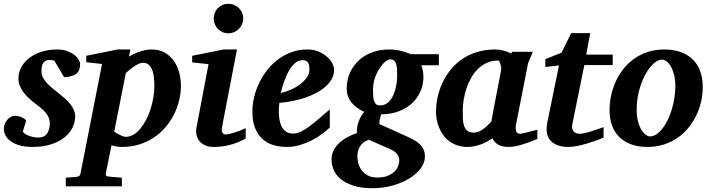

<svg xmlns="http://www.w3.org/2000/svg" viewBox="-27 -760 3744 1009"><path d="M394 -422.9Q394 -389.2 375 -373Q356 -356.9 310.1 -354L258.8 -440.9Q255.4 -441.9 251.5 -442.9Q248 -443.8 243.2 -444.3Q238.3 -444.8 232.9 -444.8Q217.8 -444.8 209.5 -438.7Q201.2 -432.6 197 -423.3Q192.9 -414.1 191.9 -403.1Q190.9 -392.1 190.9 -382.8Q190.9 -367.2 198.7 -352.5Q206.5 -337.9 219.2 -324Q231.9 -310.1 247.8 -296.6Q263.7 -283.2 279.8 -271Q296.9 -257.8 312.7 -243.9Q328.6 -230 341.1 -214.6Q353.5 -199.2 360.8 -182.6Q368.2 -166 368.2 -147.9Q368.2 -119.1 354.5 -90.3Q340.8 -61.5 313 -38.8Q285.2 -16.1 243.2 -2Q201.2 12.2 145 12.2Q105.5 12.2 76.9 4.2Q48.3 -3.9 29.8 -17.3Q11.2 -30.8 2.2 -47.9Q-6.8 -64.9 -6.8 -83Q-6.8 -96.2 -2 -108.4Q2.9 -120.6 11 -130.1Q19 -139.6 28.8 -145.3Q38.6 -150.9 48.8 -150.9Q70.8 -150.9 85.9 -144.3Q101.1 -137.7 110.8 -127L92.8 -67.9Q98.1 -60.5 107.9 -54.7Q117.7 -48.8 129.2 -44.9Q140.6 -41 152.6 -39.1Q164.6 -37.1 174.8 -37.1Q205.1 -37.1 220 -57.9Q234.9 -78.6 234.9 -113.8Q234.9 -128.9 229 -142.3Q223.1 -155.8 212.4 -168.5Q201.7 -181.2 186.5 -193.6Q171.4 -206.1 152.8 -220.2Q137.2 -231.9 122.3 -246.1Q107.4 -260.3 95.7 -276.1Q84 -292 76.9 -309.6Q69.8 -327.1 69.8 -346.2Q69.8 -381.3 86.4 -409.7Q103 -438 130.9 -458.3Q158.7 -478.5 195.3 -489.3Q231.9 -500 272 -500Q303.2 -500 326.2 -491.5Q349.1 -482.9 364.3 -470.9Q379.4 -459 386.7 -445.6Q394 -432.1 394 -422.9Z M784.2 -307.1Q784.2 -328.1 782.2 -349.9Q780.3 -371.6 773.9 -389.4Q767.6 -407.2 755.6 -418.7Q743.7 -430.2 724.1 -430.2Q713.4 -430.2 700.9 -424.3Q688.5 -418.5 676 -409.9Q663.6 -401.4 652.6 -392.1Q641.6 -382.8 634.3 -376L573.2 -67.9Q579.1 -64 586.9 -59.3Q594.7 -54.7 603 -50.8Q611.3 -46.9 619.4 -43.9Q627.4 -41 634.3 -41Q655.3 -41 674.6 -52.5Q693.8 -64 710.4 -84Q727.1 -104 740.7 -130.1Q754.4 -156.2 763.9 -186Q773.4 -215.8 778.8 -246.8Q784.2 -277.8 784.2 -307.1ZM923.8 -311Q923.8 -271 914.1 -231.4Q904.3 -191.9 886 -156Q867.7 -120.1 840.8 -89.4Q814 -58.6 779.8 -36.1Q745.6 -13.7 704.1 -0.7Q662.6 12.2 615.2 12.2Q596.7 12.2 582.8 9.5Q568.8 6.8 559.1 3.9L528.8 151.9Q527.3 158.7 531.5 163.3Q535.6 168 543.9 168Q550.8 168.5 561 169.4Q569.8 170.4 582.8 171.4Q595.7 172.4 613.3 173.8V219.2H318.8V173.8Q326.7 172.9 337.2 172.4Q347.7 171.9 356.9 170.9Q367.7 169.9 378.9 168.9Q386.7 168 390.6 163.3Q394.5 158.7 396 151.9L509.3 -423.8L426.3 -433.1V-466.8L590.8 -500H658.2L650.9 -462.9Q658.7 -467.3 671.1 -473.6Q683.6 -480 699.2 -485.8Q714.8 -491.7 732.9 -495.8Q751 -500 771 -500Q810.5 -500 839.4 -483.2Q868.2 -466.3 887 -439.5Q905.8 -412.6 914.8 -378.9Q923.8 -345.2 923.8 -311Z M1264.2 -32.2Q1219.2 -7.8 1178.7 2.2Q1138.2 12.2 1095.2 12.2Q1067.9 12.2 1049.1 2.9Q1030.3 -6.3 1019.5 -21Q1008.8 -35.6 1005.4 -54Q1002 -72.3 1005.9 -90.8L1068.8 -422.9L982.9 -432.1V-466.8L1147.9 -500H1218.3L1141.1 -99.1Q1139.2 -90.3 1138.7 -82Q1138.2 -73.7 1139.9 -67.4Q1141.6 -61 1146.5 -57.1Q1151.4 -53.2 1160.2 -53.2Q1164.1 -53.2 1175.5 -55.7Q1187 -58.1 1202.1 -62.5Q1217.3 -66.9 1233.6 -73.2Q1250 -79.6 1264.2 -86.9ZM1251 -663.1Q1251 -647 1244.9 -632.8Q1238.8 -618.7 1228 -607.9Q1217.3 -597.2 1203.1 -591.1Q1189 -585 1172.9 -585Q1156.7 -585 1142.8 -591.1Q1128.9 -597.2 1118.4 -607.9Q1107.9 -618.7 1102.1 -632.8Q1096.2 -647 1096.2 -663.1Q1096.2 -679.2 1102.1 -693.4Q1107.9 -707.5 1118.4 -717.8Q1128.9 -728 1142.8 -734.1Q1156.7 -740.2 1172.9 -740.2Q1189 -740.2 1203.1 -734.1Q1217.3 -728 1228 -717.8Q1238.8 -707.5 1244.9 -693.4Q1251 -679.2 1251 -663.1Z M1599.1 -396Q1599.1 -404.8 1597.9 -413.3Q1596.7 -421.9 1593 -428.7Q1589.4 -435.5 1582.3 -439.7Q1575.2 -443.8 1564 -443.8Q1540.5 -443.8 1522.2 -427.2Q1503.9 -410.6 1489.7 -385Q1475.6 -359.4 1465.3 -328.9Q1455.1 -298.3 1448.2 -271Q1474.1 -276.9 1501 -288.6Q1527.8 -300.3 1549.6 -316.7Q1571.3 -333 1585.2 -353Q1599.1 -373 1599.1 -396ZM1729 -395Q1729 -368.7 1717 -346.2Q1705.1 -323.7 1684.1 -305.2Q1663.1 -286.6 1635 -271.7Q1606.9 -256.8 1575 -246.1Q1543 -235.4 1508.5 -228.8Q1474.1 -222.2 1440.9 -219.2Q1439.9 -210 1439 -198.2Q1438 -186.5 1438 -178.2Q1438 -152.3 1441.9 -130.4Q1445.8 -108.4 1454.6 -92.3Q1463.4 -76.2 1477.8 -67.1Q1492.2 -58.1 1513.2 -58.1Q1529.3 -58.1 1545.9 -64.5Q1562.5 -70.8 1584.5 -85.7Q1606.4 -100.6 1635.7 -125Q1665 -149.4 1706.1 -185.1V-89.8Q1691.4 -75.7 1668 -57.9Q1644.5 -40 1614.7 -24.4Q1585 -8.8 1550.8 1.7Q1516.6 12.2 1480 12.2Q1447.3 12.2 1415 3.9Q1382.8 -4.4 1357.2 -25.4Q1331.5 -46.4 1315.4 -82.3Q1299.3 -118.2 1299.3 -173.8Q1299.3 -211.9 1308.8 -251Q1318.4 -290 1335.9 -326.2Q1353.5 -362.3 1378.9 -394Q1404.3 -425.8 1436.3 -449.2Q1468.3 -472.7 1506.3 -486.3Q1544.4 -500 1586.9 -500Q1623.5 -500 1650.4 -487.8Q1677.2 -475.6 1694.8 -458.7Q1712.4 -441.9 1720.7 -424.1Q1729 -406.2 1729 -395Z M2071.3 83Q2071.3 65.9 2060.5 50.8Q2049.8 35.6 2022 22.9L1910.2 -25.9Q1893.6 -19.5 1882.3 -10.3Q1871.1 -1 1864 10.5Q1856.9 22 1854 35.2Q1851.1 48.3 1851.1 62Q1851.1 78.1 1856 97.4Q1860.8 116.7 1872.8 133.5Q1884.8 150.4 1905 161.6Q1925.3 172.9 1956.1 172.9Q1990.2 172.9 2012.5 163.1Q2034.7 153.3 2047.9 139.4Q2061 125.5 2066.2 110.1Q2071.3 94.7 2071.3 83ZM2060.1 -359.9Q2060.1 -377.4 2059.6 -393.6Q2059.1 -409.7 2055.4 -421.9Q2051.8 -434.1 2043.9 -441.2Q2036.1 -448.2 2022 -448.2Q2013.7 -448.2 1998.8 -436.5Q1983.9 -424.8 1969.2 -403.3Q1954.6 -381.8 1943.8 -351.8Q1933.1 -321.8 1933.1 -285.2Q1933.1 -267.6 1934.3 -253.2Q1935.5 -238.8 1939.2 -228.3Q1942.9 -217.8 1950.2 -211.9Q1957.5 -206.1 1970.2 -206.1Q1995.1 -206.1 2012.2 -221.4Q2029.3 -236.8 2039.8 -260Q2050.3 -283.2 2055.2 -310.1Q2060.1 -336.9 2060.1 -359.9ZM2187 -417Q2191.4 -405.8 2194.8 -389.4Q2198.2 -373 2198.2 -355Q2198.2 -317.9 2183.8 -282.7Q2169.4 -247.6 2141.4 -220.2Q2113.3 -192.9 2071.8 -176.3Q2030.3 -159.7 1976.1 -159.2Q1970.7 -145 1968.3 -130.6Q1965.8 -116.2 1967.3 -107.9L2100.1 -47.9Q2124 -37.6 2143.6 -27.1Q2163.1 -16.6 2177 -3.9Q2190.9 8.8 2198.5 24.9Q2206.1 41 2206.1 63Q2206.1 94.7 2184.1 124.5Q2162.1 154.3 2124.5 177.5Q2086.9 200.7 2036.9 214.8Q1986.8 229 1930.2 229Q1870.6 229 1829.8 215.6Q1789.1 202.1 1763.4 180.9Q1737.8 159.7 1726.6 132.8Q1715.3 106 1715.3 79.1Q1715.3 53.7 1725.6 32.2Q1735.8 10.7 1753.9 -6.8Q1772 -24.4 1796.4 -37.8Q1820.8 -51.3 1849.1 -61Q1847.2 -72.8 1849.4 -87.6Q1851.6 -102.5 1856.7 -117.9Q1861.8 -133.3 1869.6 -147.5Q1877.4 -161.6 1887.2 -171.9Q1867.2 -181.2 1850.3 -193.1Q1833.5 -205.1 1821 -220.2Q1808.6 -235.4 1801.8 -254.4Q1794.9 -273.4 1794.9 -296.9Q1794.9 -320.3 1800.8 -344.5Q1806.6 -368.7 1818.8 -391.1Q1831.1 -413.6 1849.4 -433.3Q1867.7 -453.1 1892.8 -468Q1918 -482.9 1949.7 -491.5Q1981.4 -500 2020 -500Q2039.1 -500 2056.4 -497.3Q2073.7 -494.6 2088.4 -490.5Q2103 -486.3 2114.5 -482.2Q2126 -478 2133.3 -475.1H2279.3V-417Z M2606.9 -394Q2607.4 -396 2606.7 -403.8Q2606 -411.6 2603.8 -420.2Q2601.6 -428.7 2598.4 -435.3Q2595.2 -441.9 2590.8 -441.9Q2558.6 -441.9 2532.5 -430.2Q2506.3 -418.5 2485.6 -398.4Q2464.8 -378.4 2449.7 -352.1Q2434.6 -325.7 2424.6 -296.1Q2414.6 -266.6 2409.7 -235.8Q2404.8 -205.1 2404.8 -176.8Q2404.8 -156.7 2405.5 -136.7Q2406.2 -116.7 2411.4 -100.1Q2416.5 -83.5 2428.5 -73.2Q2440.4 -63 2462.9 -63Q2479 -63 2493.4 -70.3Q2507.8 -77.6 2519.8 -87.2Q2531.7 -96.7 2540.8 -106.4Q2549.8 -116.2 2555.2 -121.1Q2558.6 -141.1 2560.8 -152.1Q2563 -163.1 2564.7 -173.1Q2566.4 -183.1 2568.8 -195.8Q2571.3 -208.5 2575.9 -232.2Q2580.6 -255.9 2587.9 -294.2Q2595.2 -332.5 2606.9 -394ZM2796.9 -29.8Q2779.8 -22.9 2761 -15.6Q2742.2 -8.3 2722.7 -2.2Q2703.1 3.9 2683.6 8.1Q2664.1 12.2 2645 12.2Q2613.3 12.2 2592 0.5Q2570.8 -11.2 2561 -33.2Q2547.9 -24.4 2532.7 -16.1Q2517.6 -7.8 2501 -1.7Q2484.4 4.4 2466.8 8.3Q2449.2 12.2 2431.2 12.2Q2400.4 12.2 2376 3.9Q2351.6 -4.4 2333 -18.6Q2314.5 -32.7 2301.5 -51.3Q2288.6 -69.8 2280.3 -90.1Q2272 -110.4 2268.1 -131.3Q2264.2 -152.3 2264.2 -170.9Q2264.2 -208 2272.2 -246.8Q2280.3 -285.6 2297.1 -322.3Q2314 -358.9 2339.4 -391.4Q2364.7 -423.8 2399.4 -448Q2434.1 -472.2 2478.3 -486.1Q2522.5 -500 2576.2 -500Q2598.1 -500 2619.9 -494.1Q2641.6 -488.3 2658.7 -479L2666 -487.8H2772.9Q2770.5 -480.5 2766.6 -471.2Q2762.7 -461.9 2758.8 -453.1Q2754.9 -444.3 2751.7 -437.3Q2748.5 -430.2 2748 -426.8L2683.1 -97.2Q2683.1 -85.9 2683.8 -78.1Q2684.6 -70.3 2687.5 -65.7Q2690.4 -61 2695.8 -59.1Q2701.2 -57.1 2710 -57.1Q2711.9 -57.1 2724.4 -60.1Q2736.8 -63 2751.7 -66.9Q2766.6 -70.8 2779.8 -74Q2793 -77.1 2796.9 -78.1Z M3043.9 -418 2981 -108.9Q2975.6 -85.4 2986.1 -71.3Q2996.6 -57.1 3020 -57.1Q3031.7 -57.1 3048.1 -61Q3064.5 -64.9 3082 -70.3Q3099.6 -75.7 3116.2 -81.8Q3132.8 -87.9 3145 -91.8V-37.1Q3136.7 -33.2 3115.7 -25.1Q3094.7 -17.1 3067.9 -8.8Q3041 -0.5 3012.2 5.9Q2983.4 12.2 2960 12.2Q2931.2 12.2 2909.7 5.4Q2888.2 -1.5 2874 -13.4Q2859.9 -25.4 2852.8 -42Q2845.7 -58.6 2845.7 -78.1Q2845.7 -87.9 2846.4 -97.7Q2847.2 -107.4 2849.6 -118.2L2910.6 -416L2838.9 -408.2V-449.2L2923.8 -482.9L2974.6 -585.9H3074.7L3053.7 -473.1H3192.9V-418Z M3522 -307.1Q3522 -343.8 3514.6 -370.1Q3507.3 -396.5 3496.8 -413.6Q3486.3 -430.7 3474.4 -438.7Q3462.4 -446.8 3453.1 -446.8Q3438 -446.8 3422.1 -436.8Q3406.2 -426.8 3391.4 -408.9Q3376.5 -391.1 3363.3 -366.5Q3350.1 -341.8 3340.1 -312.7Q3330.1 -283.7 3324.5 -251.2Q3318.8 -218.8 3318.8 -185.1Q3318.8 -146.5 3326.4 -119.4Q3334 -92.3 3345 -75.4Q3356 -58.6 3367.7 -50.8Q3379.4 -43 3388.2 -43Q3414.6 -43 3438.7 -66.9Q3462.9 -90.8 3481.4 -128.9Q3500 -167 3511 -213.9Q3522 -260.7 3522 -307.1ZM3666 -303.2Q3666 -263.7 3657.2 -225.1Q3648.4 -186.5 3631.3 -151.6Q3614.3 -116.7 3589.4 -86.7Q3564.5 -56.6 3532.2 -34.7Q3500 -12.7 3460.7 -0.2Q3421.4 12.2 3376 12.2Q3324.7 12.2 3287.1 -2.4Q3249.5 -17.1 3224.9 -42.7Q3200.2 -68.4 3188.2 -103.8Q3176.3 -139.2 3176.3 -181.2Q3176.3 -220.2 3184.8 -259Q3193.4 -297.9 3209.7 -333.5Q3226.1 -369.1 3250.5 -399.4Q3274.9 -429.7 3306.9 -452.1Q3338.9 -474.6 3378.2 -487.3Q3417.5 -500 3463.9 -500Q3509.8 -500 3547.1 -487.5Q3584.5 -475.1 3610.8 -450.4Q3637.2 -425.8 3651.6 -388.9Q3666 -352.1 3666 -303.2Z"/></svg>

Font: Charis SIL
Style: Bold Italic
Weight: 700
Italic angle: -11°
Foundry: SIL International
Version: Version 4.112